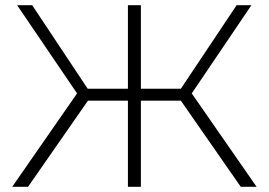

<svg xmlns="http://www.w3.org/2000/svg" viewBox="-20 -720 1036 740"><path d="M908 0H969L719 -360L949 -700H892L677 -378H523V-700H473V-378H318L104 -700H46L277 -360L27 0H88L319 -332H473V0H523V-332H677Z"/></svg>

Font: Chess Sans Light
Style: Regular
Weight: 300
Designer: Wolf Bōese
Foundry: Wolf Bōese
Version: Version 7.223;Glyphs 3.3 (3306)